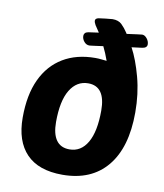

<svg xmlns="http://www.w3.org/2000/svg" viewBox="-82 -782 732 857"><g transform="rotate(10 284.5 -353.5)"><path d="M359 -715Q386 -715 401 -700.5Q416 -686 429 -666L432 -661Q466 -666 480 -667.5Q494 -669 497 -669.5Q500 -670 501 -670Q513 -670 523 -657.5Q533 -645 533 -631Q533 -615 511 -612L464 -606Q491 -556 511 -481.5Q531 -407 531 -322Q531 -163 460 -77.5Q389 8 258 8Q150 8 95 -49Q40 -106 40 -213Q40 -316 73 -386.5Q106 -457 167.5 -494Q229 -531 314 -531Q328 -531 340.5 -529.5Q353 -528 365 -527Q359 -544 352.5 -559.5Q346 -575 339 -589Q311 -585 298.5 -583.5Q286 -582 282 -581.5Q278 -581 277 -581Q263 -581 253 -593Q243 -605 243 -619Q243 -626 247.5 -631.5Q252 -637 266 -639L309 -645Q306 -650 300 -658.5Q294 -667 289 -675Q282 -687 282 -695Q282 -705 297 -708Q313 -710 328 -712Q343 -714 359 -715ZM302 -414Q250 -414 220 -364.5Q190 -315 190 -219Q190 -165 210 -137Q230 -109 270 -109Q322 -109 351 -159Q380 -209 380 -304Q380 -414 302 -414Z"/></g></svg>

Font: Asap VF Beta
Style: Italic
Weight: 400
Italic angle: -6°
Designer: Pablo Cosgaya
Foundry: Pablo Cosgaya
Version: Version 1.007